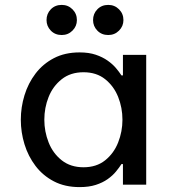

<svg xmlns="http://www.w3.org/2000/svg" viewBox="-20 -754 693 784"><path d="M305 -540Q343 -540 371 -530.5Q399 -521 419.5 -506.5Q440 -492 453.5 -476Q467 -460 476 -446H482V-530H577V0H482V-84H476Q467 -70 453.5 -53.5Q440 -37 419.5 -22.5Q399 -8 371 1Q343 10 305 10Q245 10 200 -13.5Q155 -37 125 -76.5Q95 -116 80 -165Q65 -214 65 -265Q65 -316 80 -365Q95 -414 125 -453.5Q155 -493 200 -516.5Q245 -540 305 -540ZM321 -459Q268 -459 232 -430.5Q196 -402 178.5 -358Q161 -314 161 -265Q161 -217 178.5 -172.5Q196 -128 232 -99.5Q268 -71 321 -71Q374 -71 409.5 -99.5Q445 -128 462.5 -172.5Q480 -217 480 -265Q480 -314 462.5 -358Q445 -402 409.5 -430.5Q374 -459 321 -459ZM422 -611Q395 -611 377.5 -629Q360 -647 360 -672Q360 -698 377.5 -716Q395 -734 422 -734Q448 -734 466 -716Q484 -698 484 -672Q484 -647 466 -629Q448 -611 422 -611ZM232 -611Q205 -611 187.5 -629Q170 -647 170 -672Q170 -698 187.5 -716Q205 -734 232 -734Q258 -734 276 -716Q294 -698 294 -672Q294 -647 276 -629Q258 -611 232 -611Z"/></svg>

Font: Be Vietnam Pro Variable Thin
Style: Regular
Weight: 100
Designer: Lam Bao, Tony Le, Vietanh Nguyen
Foundry: Yellow Type Foundry
Version: Version 1.002